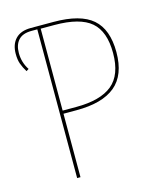

<svg xmlns="http://www.w3.org/2000/svg" viewBox="-104 -757 697 833"><g transform="rotate(-15 244.0 -340.5)"><path d="M445 -484Q445 -381 387 -333Q329 -285 213 -285H154V0H139V-668H113Q73 -668 54 -647Q35 -626 35 -589Q35 -547 58 -512L47 -505Q34 -526 27.5 -544.5Q21 -563 21 -589Q21 -632 44.5 -656.5Q68 -681 113 -681H215Q336 -681 390.5 -633.5Q445 -586 445 -484ZM430 -484Q430 -581 380 -624Q330 -667 215 -667H154V-299H214Q324 -299 377 -342.5Q430 -386 430 -484Z"/></g></svg>

Font: Fira Sans Compressed Hair
Style: Regular
Weight: 100
Width: 1
Designer: bBox Type GmbH & Carrois Corporate GbR & Edenspiekermann AG
Foundry: bBox Type GmbH & Carrois Corporate GbR & Edenspiekermann AG
Version: Version 4.301